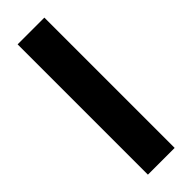

<svg xmlns="http://www.w3.org/2000/svg" viewBox="-237 -707 721 721"><g transform="rotate(-45 124.0 -346.0)"><path d="M195 0H53V-692H195Z"/></g></svg>

Font: Fira Sans Compressed SemiBold
Style: Regular
Weight: 600
Width: 1
Designer: bBox Type GmbH & Carrois Corporate GbR & Edenspiekermann AG
Foundry: bBox Type GmbH & Carrois Corporate GbR & Edenspiekermann AG
Version: Version 4.301